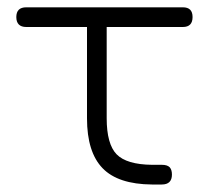

<svg xmlns="http://www.w3.org/2000/svg" viewBox="-20 -492 577 512"><path d="M411.5 0C411.5 0 411.5 0 411.5 0C406 0 402 0 398.5 0C395 0 390.5 0 385 0C385 0 385 0 385 0C325 -0.5 281 -15 253.5 -43.5C226 -72 212 -116 212 -176.5C212 -176.5 212 -176.5 212 -176.5C212 -176.5 212 -446.5 212 -446.5C212 -446.5 264.5 -446.5 264.5 -446.5C264.5 -446.5 264.5 -176.5 264.5 -176.5C264.5 -130.5 273.5 -98.5 291 -80.5C308.5 -62.5 340 -53 385.5 -52.5C385.5 -52.5 385.5 -52.5 385.5 -52.5C389.5 -52.5 393.5 -52.5 397.5 -52.5C401.5 -52.5 406 -52.5 411.5 -52.5C411.5 -52.5 411.5 -52.5 411.5 -52.5C421 -52.5 428 -50.5 432.5 -46C436.5 -41.5 438.5 -35 438.5 -26.5C438.5 -26.5 438.5 -26.5 438.5 -26.5C438.5 -9 429.5 0 411.5 0ZM467.5 -420C467.5 -420 50 -420 50 -420C32.5 -420 23.5 -429 23.5 -446.5C23.5 -446.5 23.5 -446.5 23.5 -446.5C23.5 -464 32.5 -472.5 50 -472.5C50 -472.5 50 -472.5 50 -472.5C50 -472.5 467.5 -472.5 467.5 -472.5C485 -472.5 493.5 -464 493.5 -446.5C493.5 -446.5 493.5 -446.5 493.5 -446.5C493.5 -429 485 -420 467.5 -420C467.5 -420 467.5 -420 467.5 -420Z"/></svg>

Font: Jura-Fortis-Regular
Style: Regular
Weight: 500
Designer: Daniel Johnson, Alexei Vanyashin, Mirko Velimirovic
Foundry: Daniel Johnson
Version: ""